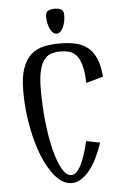

<svg xmlns="http://www.w3.org/2000/svg" viewBox="-59 -902 621 959"><g transform="rotate(-5 251.5 -422.5)"><path d="M60 0ZM420 -174Q406 -132 389 -97.5Q372 -63 351.5 -38Q331 -13 308.5 1Q286 15 262 15Q220 15 183 -26Q146 -67 119 -134Q92 -201 76 -286.5Q60 -372 60 -462Q60 -535 76 -579Q92 -623 119.5 -646.5Q147 -670 184 -677.5Q221 -685 262 -685Q301 -685 335.5 -678.5Q370 -672 397 -652.5Q424 -633 441 -597Q458 -561 463 -501L377 -477Q376 -532 366.5 -565.5Q357 -599 341.5 -616.5Q326 -634 305.5 -639.5Q285 -645 262 -645Q239 -645 218 -639Q197 -633 181.5 -614Q166 -595 157 -559Q148 -523 148 -462Q148 -379 156.5 -300.5Q165 -222 180.5 -160.5Q196 -99 217 -62Q238 -25 262 -25Q290 -25 312.5 -70.5Q335 -116 351 -188ZM252 -735Q242 -735 233.5 -742.5Q225 -750 219 -762.5Q213 -775 209.5 -791Q206 -807 206 -823Q206 -847 219.5 -853.5Q233 -860 252 -860Q271 -860 284 -853.5Q297 -847 297 -823Q297 -807 293.5 -791Q290 -775 284 -762.5Q278 -750 270 -742.5Q262 -735 252 -735Z"/></g></svg>

Font: Combo
Style: Regular
Weight: 400
Designer: Eduardo Rodriguez Tunni
Foundry: Eduardo Rodriguez Tunni
Version: Version 1.001